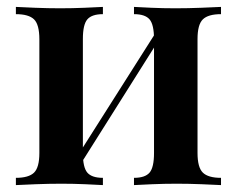

<svg xmlns="http://www.w3.org/2000/svg" viewBox="-20 -536 686 556"><path d="M620 -516V-495Q583 -495 567.5 -480Q552 -465 552 -423V-93Q552 -51 567.5 -36Q583 -21 620 -21V0Q602 -1 564.5 -2.5Q527 -4 492 -4Q455 -4 420.5 -2.5Q386 -1 368 0V-21Q400 -21 413 -36Q426 -51 426 -93V-422Q426 -465 413 -480Q400 -495 368 -495V-516Q385 -515 418.5 -513.5Q452 -512 488 -512Q524 -512 562.5 -513.5Q601 -515 620 -516ZM278 -516V-495Q246 -495 233 -480Q220 -465 220 -423V-93Q220 -51 233 -36Q246 -21 278 -21V0Q261 -1 227 -2.5Q193 -4 158 -4Q121 -4 83 -2.5Q45 -1 26 0V-21Q63 -21 78.5 -36Q94 -51 94 -93V-422Q94 -465 78.5 -480Q63 -495 26 -495V-516Q44 -515 81.5 -513.5Q119 -512 154 -512Q190 -512 225 -513.5Q260 -515 278 -516ZM437 -451 453 -441 204 -46 187 -57Z"/></svg>

Font: Playfair Display SemiBold
Style: Regular
Weight: 600
Designer: Claus Eggers Sørensen
Foundry: Claus Eggers Sørensen
Version: Version 1.203